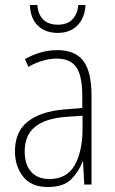

<svg xmlns="http://www.w3.org/2000/svg" viewBox="-20 -740 460 770"><path d="M210 -539Q281 -539 314 -496Q347 -453 347 -357V0H318L313 -92H311Q296 -51 265 -20.5Q234 10 172 10Q105 10 72.5 -32Q40 -74 40 -133Q40 -212 91.5 -252.5Q143 -293 237 -301L310 -307V-353Q310 -437 285.5 -471Q261 -505 208 -505Q182 -505 154 -497.5Q126 -490 94 -472L80 -503Q110 -520 143 -529.5Q176 -539 210 -539ZM240 -271Q160 -264 119.5 -230.5Q79 -197 79 -133Q79 -80 105 -51Q131 -22 178 -22Q247 -22 278.5 -76Q310 -130 311 -218V-276ZM323 -720Q320 -668 290.5 -638Q261 -608 211 -608Q163 -608 132.5 -636.5Q102 -665 100 -720H130Q132 -683 153 -662Q174 -641 212 -641Q250 -641 270.5 -662.5Q291 -684 294 -720Z"/></svg>

Font: Noto Sans Thai Cond ExtLt
Style: Regular
Weight: 200
Width: 3
Designer: Monotype Design Team
Foundry: Monotype Imaging Inc.
Version: Version 2.002; ttfautohint (v1.8.4.7-5d5b)